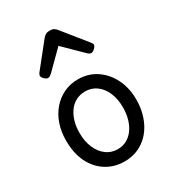

<svg xmlns="http://www.w3.org/2000/svg" viewBox="-202 -956 994 1092"><g transform="rotate(-30 294.5 -410.0)"><path d="M295 19Q228 19 175.5 -13.5Q123 -46 93 -106Q63 -166 63 -250Q63 -309 80 -358Q97 -407 128.5 -443Q160 -479 202 -499Q244 -519 295 -519Q362 -519 414 -484.5Q466 -450 496 -390Q526 -330 526 -254Q526 -206 515 -164.5Q504 -123 483.5 -89Q463 -55 434.5 -31Q406 -7 370.5 6Q335 19 295 19ZM295 -61Q327 -61 353 -75Q379 -89 398 -114.5Q417 -140 427.5 -175.5Q438 -211 438 -254Q438 -308 420 -350Q402 -392 370 -415.5Q338 -439 295 -439Q264 -439 237 -425.5Q210 -412 191 -386.5Q172 -361 161.5 -326.5Q151 -292 151 -250Q151 -194 169.5 -151.5Q188 -109 220 -85Q252 -61 295 -61ZM153 -610Q143 -610 130.5 -622Q118 -634 118 -644Q118 -647 119 -650Q120 -653 124 -660L251 -819Q257 -826 266.5 -832.5Q276 -839 295 -839Q314 -839 323 -832.5Q332 -826 338 -819L466 -660Q471 -653 472 -650Q473 -647 473 -644Q473 -634 460 -622Q447 -610 438 -610Q431 -610 425 -613.5Q419 -617 413 -623L295 -739L178 -623Q171 -617 165 -613.5Q159 -610 153 -610Z"/></g></svg>

Font: Playwrite GB S
Style: Regular
Weight: 400
Designer: Veronika Burian, José Scaglione
Foundry: TypeTogether
Version: Version 1.000